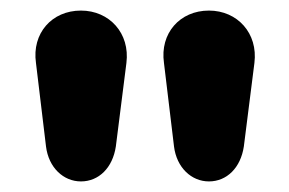

<svg xmlns="http://www.w3.org/2000/svg" viewBox="-20 -734 547 363"><path d="M133 -391C167 -391 193 -417 199 -457L219 -615C226 -671 187 -714 133 -714C78 -714 40 -671 48 -615L67 -457C72 -417 100 -391 133 -391ZM375 -391C409 -391 435 -417 441 -457L461 -615C468 -671 429 -714 375 -714C320 -714 282 -671 290 -615L309 -457C314 -417 342 -391 375 -391Z"/></svg>

Font: SN Pro Heavy
Style: Regular
Weight: 800
Designer: Tobias Whetton
Foundry: Supernotes
Version: Version 1.001;Glyphs 3.2 (3249)